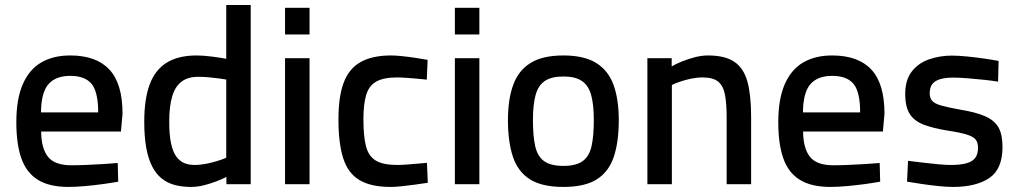

<svg xmlns="http://www.w3.org/2000/svg" viewBox="-20 -731 4039 762"><path d="M249.8 10.9Q175.1 10.5 130.1 -17.5Q85 -45.5 64.9 -102.2Q44.8 -159 44.8 -245.6Q44.8 -338.3 70.6 -397Q96.3 -455.7 144 -483.3Q191.7 -510.9 258.7 -510.9Q362 -510.9 414.2 -454.9Q466.3 -399 466.3 -279.7L460 -209H143.3Q143.9 -142.4 170.5 -108.7Q197 -75.1 263.3 -75.1Q291.8 -75.1 325.8 -76.6Q359.7 -78.1 392.1 -80.1Q424.5 -82.1 447.2 -84.1L449.2 -10Q425.2 -5.5 390.3 -0.7Q355.4 4.1 318.3 7.5Q281.2 10.9 249.8 10.9ZM142.7 -284.9H369.7Q369.7 -366.1 343.5 -398Q317.3 -429.9 258.7 -429.9Q200.7 -429.9 172 -396.6Q143.3 -363.2 142.7 -284.9Z M738.1 10.9Q702.8 10.9 673.7 3.2Q644.6 -4.5 622.1 -22.4Q599.6 -40.2 584.1 -70.1Q568.5 -100.1 560.5 -144Q552.5 -187.8 552.5 -248.3Q552.5 -338 574.1 -396Q595.7 -453.9 641.7 -482.4Q687.7 -510.9 760.9 -510.9Q786.5 -510.9 821.5 -506.4Q856.4 -501.9 877.9 -497.6V-711.2H975V0H878.5V-28.8Q862.8 -20.3 838.7 -11.2Q814.5 -2 788.5 4.5Q762.4 10.9 738.1 10.9ZM752.6 -76.3Q775.2 -76.3 798.9 -81.1Q822.6 -85.8 843.7 -92.5Q864.9 -99.1 877.9 -105.1V-415.4Q865.5 -417.4 845.9 -420.1Q826.3 -422.8 805.5 -424.5Q784.7 -426.2 767.2 -426.2Q725.1 -426.2 699.8 -406.5Q674.5 -386.9 663.1 -347.5Q651.6 -308.2 651.6 -248.3Q651.6 -196.1 658.7 -162.5Q665.9 -128.8 679.5 -110Q693.1 -91.2 711.4 -83.8Q729.7 -76.3 752.6 -76.3Z M1111.3 0V-500H1208.5V0ZM1111.3 -594.2V-700H1208.5V-594.2Z M1530.1 10.9Q1452.7 10.9 1407.3 -15.9Q1361.8 -42.6 1342.5 -101.8Q1323.2 -161 1323.2 -257.2Q1323.2 -347.7 1344.1 -403.3Q1365.1 -458.9 1411.5 -484.9Q1458 -510.9 1532 -510.9Q1550.4 -510.9 1576.6 -508.1Q1602.8 -505.4 1629.8 -501.3Q1656.9 -497.2 1677.1 -493.4L1673.8 -414.9Q1656.8 -416.9 1634.8 -418.8Q1612.8 -420.7 1591.6 -422.2Q1570.4 -423.7 1556.4 -423.7Q1502.5 -423.7 1473.5 -407.4Q1444.5 -391.1 1433.4 -354.6Q1422.3 -318 1422.3 -257.2Q1422.3 -190.1 1432.6 -150.4Q1442.9 -110.8 1471.7 -93.6Q1500.5 -76.3 1557.1 -76.3Q1571.1 -76.3 1591.9 -77.8Q1612.8 -79.3 1635.2 -81.3Q1657.5 -83.3 1674.5 -84.7L1677.8 -5.6Q1656.7 -2.4 1629 1.5Q1601.3 5.4 1574.9 8.1Q1548.5 10.9 1530.1 10.9Z M1785.3 0V-500H1882.5V0ZM1785.3 -594.2V-700H1882.5V-594.2Z M2215.9 10.9Q2130.7 10.9 2083 -19.5Q2035.2 -49.8 2015.6 -109.1Q1995.9 -168.4 1995.9 -254Q1995.9 -336.9 2016.9 -394.3Q2037.8 -451.6 2085.8 -481.2Q2133.7 -510.9 2215.9 -510.9Q2298 -510.9 2346 -481.2Q2393.9 -451.6 2414.9 -394.3Q2435.8 -336.9 2435.8 -254Q2435.8 -168.4 2416.2 -109.1Q2396.5 -49.8 2349 -19.5Q2301.4 10.9 2215.9 10.9ZM2215.9 -72.6Q2266.7 -72.6 2292.8 -91.8Q2318.8 -111 2327.8 -151.4Q2336.7 -191.8 2336.7 -254Q2336.7 -316 2326.1 -354.1Q2315.5 -392.2 2289.2 -409.8Q2262.9 -427.4 2215.9 -427.4Q2168.8 -427.4 2142.5 -409.8Q2116.3 -392.2 2105.7 -354.1Q2095.1 -316 2095.1 -254Q2095.1 -191.8 2104 -151.4Q2112.9 -111 2139 -91.8Q2165.1 -72.6 2215.9 -72.6Z M2549.3 0V-500H2645.8V-467.5Q2662.3 -477.3 2686.3 -487Q2710.3 -496.8 2737.5 -503.8Q2764.7 -510.9 2789.5 -510.9Q2858.7 -510.9 2895.8 -484.8Q2932.8 -458.7 2946.9 -405Q2961 -351.4 2961 -266.9V0H2863.9V-263.6Q2863.9 -319.2 2857.4 -354.4Q2850.9 -389.7 2830.6 -406.7Q2810.3 -423.7 2768.7 -423.7Q2746.2 -423.7 2722.7 -418.8Q2699.2 -413.9 2679.5 -407.1Q2659.8 -400.4 2646.5 -393.7V0Z M3273.8 10.9Q3199.1 10.5 3154.1 -17.5Q3109 -45.5 3088.9 -102.2Q3068.8 -159 3068.8 -245.6Q3068.8 -338.3 3094.6 -397Q3120.3 -455.7 3168 -483.3Q3215.7 -510.9 3282.7 -510.9Q3386 -510.9 3438.2 -454.9Q3490.3 -399 3490.3 -279.7L3484 -209H3167.3Q3167.9 -142.4 3194.5 -108.7Q3221 -75.1 3287.3 -75.1Q3315.8 -75.1 3349.8 -76.6Q3383.7 -78.1 3416.1 -80.1Q3448.5 -82.1 3471.2 -84.1L3473.2 -10Q3449.2 -5.5 3414.3 -0.7Q3379.4 4.1 3342.3 7.5Q3305.2 10.9 3273.8 10.9ZM3166.7 -284.9H3393.7Q3393.7 -366.1 3367.5 -398Q3341.3 -429.9 3282.7 -429.9Q3224.7 -429.9 3196 -396.6Q3167.3 -363.2 3166.7 -284.9Z M3761.8 10.9Q3737 10.9 3703.9 7.4Q3670.7 4 3637.7 -0.9Q3604.7 -5.9 3579.8 -10.1L3583.8 -92.7Q3609.4 -89.7 3641.5 -85.7Q3673.7 -81.7 3704.3 -79Q3734.9 -76.3 3752.9 -76.3Q3790.5 -76.3 3814.5 -82.7Q3838.5 -89.1 3850 -103.9Q3861.5 -118.7 3861.5 -144.8Q3861.5 -165.1 3852.2 -177Q3842.9 -189 3816.6 -197.1Q3790.3 -205.3 3739.1 -213Q3683.6 -222 3646.4 -236.1Q3609.2 -250.1 3590.9 -278.3Q3572.6 -306.4 3572.6 -358.1Q3572.6 -414.2 3598.9 -447.6Q3625.2 -481 3667.5 -495.6Q3709.9 -510.3 3757.4 -510.3Q3784.8 -510.3 3818.6 -506.8Q3852.5 -503.4 3886 -498.6Q3919.4 -493.9 3943.2 -489L3941.2 -407Q3916.7 -411 3883.5 -414.5Q3850.4 -418 3818.3 -420.5Q3786.2 -423 3763.7 -423Q3733.5 -423 3712.6 -417.2Q3691.6 -411.4 3680.7 -398.1Q3669.8 -384.7 3669.8 -360.7Q3669.8 -342.2 3679.4 -331Q3689.1 -319.7 3715.7 -312.1Q3742.3 -304.6 3792.4 -295.6Q3853.4 -285.6 3889.9 -269.6Q3926.5 -253.5 3942.6 -225.4Q3958.7 -197.3 3958.7 -147.8Q3958.7 -59.8 3906.3 -24.4Q3853.9 10.9 3761.8 10.9Z"/></svg>

Font: Titillium Web SemiBold
Style: Regular
Weight: 600
Designer: Mohamed Gaber, Accademia di Belle Arti di Urbino
Foundry: Kief Type Foundry, Accademia di Belle Arti di Urbino
Version: Version 3.000; ttfautohint (v1.8.4)